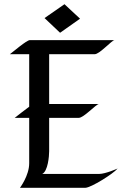

<svg xmlns="http://www.w3.org/2000/svg" viewBox="-20 -894 593 914"><path d="M540 -92C541 -92 482 -66 452 -66H181C208 -79 214 -150 214 -174V-333H355C379 -333 437 -398 451 -399H214V-636H431C454 -636 512 -702 525 -703H122C107 -703 42 -647 27 -636H119V-386C96 -369 73 -351 50 -333H119V-117C119 -58 75 0 75 0H386C413 0 521 -68 540 -92ZM287 -874 192 -808 266 -738 361 -805Z"/></svg>

Font: Fondamento
Style: Regular
Weight: 400
Designer: Astigmatic (AOETI)
Foundry: Astigmatic (AOETI)
Version: Version 1.001